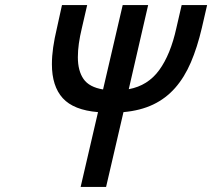

<svg xmlns="http://www.w3.org/2000/svg" viewBox="-20 -742 842 762"><path d="M300 0 369 -297Q272 -305 229 -352.5Q186 -400 186 -487Q186 -519 191 -554Q196 -589 206 -631L226 -722H326L305 -631Q297 -598 293 -569.5Q289 -541 289 -515Q289 -461 311.5 -428.5Q334 -396 389 -387L467 -722H568L491 -388Q567 -402 612 -464Q657 -526 680 -631L701 -722H802L781 -631Q763 -554 737.5 -494.5Q712 -435 675 -393Q638 -351 587.5 -327Q537 -303 470 -297L401 0Z"/></svg>

Font: Perun
Style: Italic
Weight: 400
Italic angle: -12°
Foundry: Copyright (c) Stefan Peev, Context Ltd, 2016
Version: Version 1.027